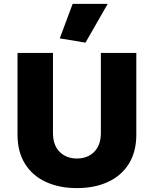

<svg xmlns="http://www.w3.org/2000/svg" viewBox="-20 -952 790 986"><path d="M70 -260Q70 -173 108 -111.5Q146 -50 215 -18Q284 14 375 14Q466 14 535 -18Q604 -50 642 -111.5Q680 -173 680 -260V-680H498V-269Q498 -207 464 -172.5Q430 -138 375 -138Q320 -138 286 -172.5Q252 -207 252 -269V-680H70ZM353 -932 287 -755 419 -733 533 -932Z"/></svg>

Font: Catamaran
Style: Regular
Weight: 900
Designer: Pria Ravichandran
Version: Version 1.001;PS 001.000;hotconv 1.0.70;makeotf.lib2.5.58329